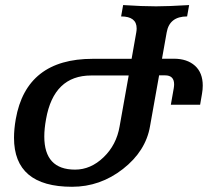

<svg xmlns="http://www.w3.org/2000/svg" viewBox="-20 -713 834 743"><path d="M270.5 -56.6Q331.1 -56.6 380.9 -104.5Q430.7 -152.3 442.9 -224.1L478 -420.9H333Q188 -420.9 158.2 -252Q151.4 -214.8 151.4 -184.6Q151.4 -56.6 270.5 -56.6ZM258.8 9.8Q34.2 9.8 34.2 -179.7Q34.2 -212.9 41 -252Q82 -485.4 338.9 -485.4H489.3L507.3 -587.4Q508.8 -595.7 508.8 -603Q508.8 -649.4 448.7 -649.4L456.5 -693.4Q529.8 -688.5 584 -688.5Q630.4 -688.5 711.9 -693.4L704.1 -649.4Q635.7 -649.4 625 -587.4L606.9 -485.8H652.8Q704.1 -485.8 734.4 -458.7Q764.6 -431.6 764.6 -381.8Q764.6 -366.7 761.7 -350.1L754.4 -307.6H641.1L652.3 -371.1Q653.8 -379.9 653.8 -386.7Q653.8 -421.4 618.7 -421.4H595.7L560.5 -224.1Q543.9 -127.9 455.8 -59.1Q367.7 9.8 258.8 9.8Z"/></svg>

Font: Kelvinch
Style: Bold Italic
Weight: 700
Italic angle: -10°
Designer: Paul James Miller
Foundry: High-Logic / Made with FontCreator
Version: Version 3.30 September 23, 2016